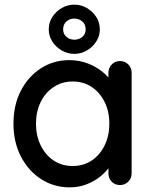

<svg xmlns="http://www.w3.org/2000/svg" viewBox="-20 -797 656 827"><path d="M497 -534Q518 -534 532.5 -519.5Q547 -505 547 -483V-51Q547 -29 532.5 -14.5Q518 0 497 0Q475 0 461 -14.5Q447 -29 447 -51V-123L467 -120Q467 -102 452.5 -80Q438 -58 413 -37.5Q388 -17 354 -3.5Q320 10 281 10Q212 10 157 -25.5Q102 -61 70 -123Q38 -185 38 -264Q38 -345 70 -406.5Q102 -468 156.5 -503Q211 -538 278 -538Q321 -538 357.5 -524Q394 -510 421 -488Q448 -466 463 -441.5Q478 -417 478 -395L447 -392V-483Q447 -504 461 -519Q475 -534 497 -534ZM293 -82Q340 -82 375.5 -106Q411 -130 431 -171.5Q451 -213 451 -264Q451 -316 431 -357Q411 -398 375.5 -422Q340 -446 293 -446Q247 -446 211 -422Q175 -398 155 -357Q135 -316 135 -264Q135 -213 155 -171.5Q175 -130 210.5 -106Q246 -82 293 -82ZM300 -565Q271 -565 246 -579.5Q221 -594 205.5 -618Q190 -642 190 -670Q190 -700 205.5 -724Q221 -748 246 -762.5Q271 -777 300 -777Q329 -777 354 -762.5Q379 -748 394.5 -724Q410 -700 410 -670Q410 -642 394.5 -618Q379 -594 354 -579.5Q329 -565 300 -565ZM300 -626Q321 -626 335 -638.5Q349 -651 349 -670Q349 -693 334 -705Q319 -717 300 -717Q280 -717 266 -704.5Q252 -692 252 -670Q252 -651 266 -638.5Q280 -626 300 -626Z"/></svg>

Font: Quicksand Light SemiBold
Style: Regular
Weight: 600
Version: Version 3.004